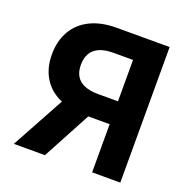

<svg xmlns="http://www.w3.org/2000/svg" viewBox="-127 -824 913 941"><g transform="rotate(20 330.0 -353.5)"><path d="M452.8 0V-586.3H350.2Q307.1 -586.3 278.3 -573.9Q249.5 -561.4 235.1 -537.1Q220.7 -512.8 220.7 -476.5Q220.7 -441.3 234.9 -417.9Q249.1 -394.5 277.9 -382.5Q306.7 -370.5 349.8 -370.5H513.2V-251.2H326Q245.3 -251.2 187.8 -278.3Q130.2 -305.3 99.9 -356.2Q69.7 -407 69.7 -476.5Q69.7 -546.5 99.7 -598.6Q129.6 -650.7 186.6 -678.9Q243.6 -707 322.5 -707H599.8V0ZM378.8 -321.3 206.8 0H44.6L220.1 -321.3Z"/></g></svg>

Font: Pretendard JP Variable
Style: Regular
Weight: 400
Designer: Base glyphs from Inter by Rasmus Andersson; Hangul glyphs from Noto Sans CJK(Source Han Sans) by Jang Soo-young and Kang
Foundry: Kil Hyung-jin
Version: Version 1.307;Glyphs 3.2 (3192)